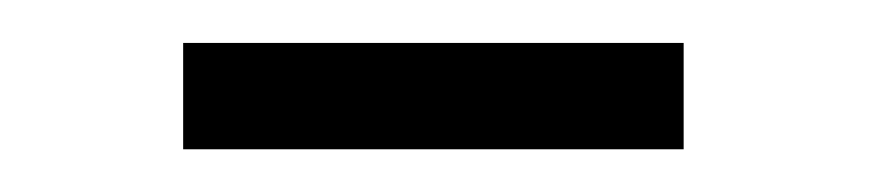

<svg xmlns="http://www.w3.org/2000/svg" viewBox="-20 -347 403 89"><path d="M64.9 -327.1H296.9V-277.8H64.9Z"/></svg>

Font: Montserrat arm Light
Style: Regular
Weight: 300
Designer: Julieta Ulanovsky
Foundry: Julieta Ulanovsky
Version: Version 6.000;PS 006.000;hotconv 1.0.88;makeotf.lib2.5.64775